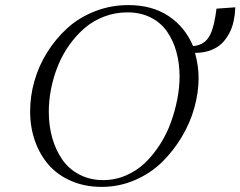

<svg xmlns="http://www.w3.org/2000/svg" viewBox="-20 -731 950 759"><path d="M99.1 -291Q99.1 -351.1 116.2 -411.1Q133.3 -471.2 167 -524.9Q200.7 -578.6 246.8 -620.4Q293 -662.1 355.5 -686.5Q418 -710.9 487.8 -710.9Q581.1 -710.9 646.2 -667.7Q711.4 -624.5 743.2 -548.8Q782.2 -552.2 802 -579.3Q821.8 -606.4 831.1 -665L835.9 -696.8L910.2 -702.1L908.2 -674.8L905.8 -660.2Q901.9 -633.8 891.8 -610.8Q881.8 -587.9 864.3 -567.1Q846.7 -546.4 817.6 -534.2Q788.6 -522 751 -522Q765.1 -469.7 765.1 -422.9Q765.1 -365.7 748.5 -305.7Q731.9 -245.6 698.5 -189.7Q665 -133.8 619.9 -89.6Q574.7 -45.4 512.7 -18.8Q450.7 7.8 381.8 7.8Q315.9 7.8 262 -15.4Q208 -38.6 172.6 -79.1Q137.2 -119.6 118.2 -173.8Q99.1 -228 99.1 -291ZM172.9 -289.1Q172.9 -234.4 186.5 -186Q200.2 -137.7 226.3 -100.1Q252.4 -62.5 294.2 -40.8Q335.9 -19 388.2 -19Q435.5 -19 478.3 -37.6Q521 -56.2 553.5 -87.4Q585.9 -118.7 612.3 -159.7Q638.7 -200.7 655.3 -246.6Q671.9 -292.5 680.9 -338.9Q689.9 -385.3 689.9 -428.2Q689.9 -481 677.2 -526.4Q664.6 -571.8 639.9 -606.9Q615.2 -642.1 575.2 -662.1Q535.2 -682.1 483.9 -682.1Q435.5 -682.1 391.8 -665.5Q348.1 -648.9 314.7 -620.1Q281.2 -591.3 253.9 -553Q226.6 -514.6 209 -470.9Q191.4 -427.2 182.1 -380.9Q172.9 -334.5 172.9 -289.1Z"/></svg>

Font: Dehuti Alt
Style: Italic
Weight: 400
Version: Version 1.2